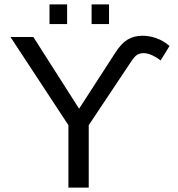

<svg xmlns="http://www.w3.org/2000/svg" viewBox="-20 -857 812 877"><path d="M631.3 -693.8C605.6 -693.8 583 -688.1 563.5 -676.5C543.9 -665 525.2 -645.2 507.3 -617.2L341.3 -360.4L132.3 -688H27.8L292.5 -285.2V0H385.3V-285.2L579.6 -576.7C590 -592.3 599.2 -602.5 607.2 -607.2C615.2 -611.9 625 -614.3 636.7 -614.3C648.8 -614.3 662.4 -610.6 677.7 -603.3C693 -595.9 704.9 -588.4 713.4 -580.6L754.4 -647C735.2 -663.6 714.8 -675.5 693.1 -682.9C671.5 -690.2 650.9 -693.8 631.3 -693.8ZM398.4 -747.1H478V-836.9H398.4ZM206.1 -747.1H286.6V-836.9H206.1Z"/></svg>

Font: Arimo
Style: Regular
Weight: 400
Designer: Steve Matteson
Foundry: Monotype Imaging Inc.
Version: Version 1.32